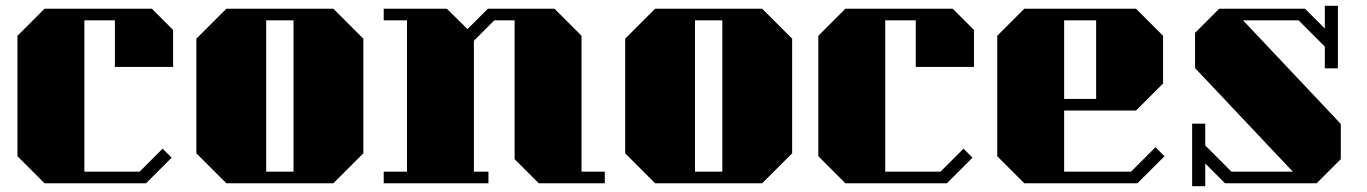

<svg xmlns="http://www.w3.org/2000/svg" viewBox="-20 -630 4699 660"><path d="M375 -400V-560H270V-40H460L539 -119L570 -88L482 0H133L40 -93V-507L133 -600H502L575 -527V-400Z M1229 -497V-103L1126 0H758L655 -103V-497L758 -600H1126ZM895 -560V-40H989V-560Z M2059 -40V0H1832L1749 -83V-560H1679L1609 -490V-40H1659V0H1299V-40H1379V-560H1299V-600H1516L1587 -530L1657 -600H1886L1979 -507V-40Z M2703 -497V-103L2600 0H2232L2129 -103V-497L2232 -600H2600ZM2369 -560V-40H2463V-560Z M3128 -400V-560H3023V-40H3213L3292 -119L3323 -88L3235 0H2886L2793 -93V-507L2886 -600H3255L3328 -527V-400Z M3501 0H3890L3983 -93L3952 -124L3868 -40H3638V-250H3885L3978 -343V-507L3885 -600H3501L3408 -507V-93ZM3638 -560H3748V-290H3638Z M4123 10V-68L4191 0H4506L4589 -83V-204L4253 -560H4444L4534 -470V-395H4579V-610H4534V-532L4466 -600H4171L4088 -517V-396L4424 -40H4213L4123 -130V-205H4078V10Z"/></svg>

Font: Kumar One
Style: Regular
Weight: 400
Designer: Parimal Parmar
Foundry: Indian Type Foundry
Version: Version 1.000;PS 1.000;hotconv 1.0.88;makeotf.lib2.5.647800